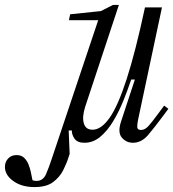

<svg xmlns="http://www.w3.org/2000/svg" viewBox="-181 -570 704 780"><path d="M-41 190Q-93 190 -127 165.5Q-161 141 -161 108Q-161 88 -148 74Q-135 60 -114 60Q-94 60 -82.5 71.5Q-71 83 -65 98.5Q-59 114 -56 128L-49 162Q-47 163 -43 164Q-39 165 -33 165Q-6 165 6 137.5Q18 110 31 70L218 -488H99L104 -512L229 -525L278 -550H302L165 -136Q152 -95 159.5 -69Q167 -43 195 -43Q230 -43 264 -91Q298 -139 333.5 -248.5Q369 -358 408 -540H477L380 -84Q377 -70 376.5 -56Q376 -42 392 -42Q408 -42 423 -59Q438 -76 460 -106L486 -141L503 -128L480 -97Q448 -54 421 -22Q394 10 359 10Q332 10 314 -11Q296 -32 311 -77L367 -247H352Q338 -205 320 -160.5Q302 -116 278.5 -77Q255 -38 226 -14Q197 10 162 10Q133 10 121.5 -7Q110 -24 111 -40H98L102 55L97 70Q90 93 76 121Q62 149 35 169.5Q8 190 -41 190Z"/></svg>

Font: Xanh Mono
Style: Regular
Weight: 400
Monospace: yes
Designer: Lam Bao, Duy Dao
Foundry: Yellow Type Foundry
Version: Version 3.101; ttfautohint (v1.8.3)